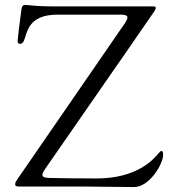

<svg xmlns="http://www.w3.org/2000/svg" viewBox="-20 -753 719 775"><path d="M61.1 0H323.9C389.9 0 456.7 2.1 520.6 2.1C583.8 2.1 638.5 -91.6 638.5 -127.8C638.5 -137.4 637.4 -143.5 631.4 -143.5C628.6 -143.5 625 -140.3 620.7 -134.9C598.4 -107.6 530.9 -32.7 370 -32.7C279.1 -32.7 224.1 -33.7 179.7 -34.8C147.7 -35.5 143.8 -44.4 161.9 -70.7C308.2 -283 454.9 -491.8 600.9 -704.5C602.6 -707 608.7 -715.6 608.7 -720.9C608.7 -727.6 602.6 -727.3 595.2 -727.3H509.2H180.4C128.2 -727.3 95.2 -733 82.4 -733C69.6 -733 67.8 -724.1 66.1 -712.4C58.9 -659.8 51.1 -594.5 51.1 -588.1C51.1 -580.3 54 -575.6 61.1 -576C68.2 -576.3 72.4 -580.6 76 -587.4C90.2 -617.2 89.1 -693.9 212.4 -693.9H465.9C497.9 -693.9 501.8 -685 483.7 -658.7L50.4 -29.8C45.1 -22.4 41.2 -16 41.2 -9.2C41.2 -0.4 50.1 0 61.1 0Z"/></svg>

Font: Margiela Serif Light
Style: Regular
Weight: 300
Designer: Andreas Faust, Stefan Endress
Version: Version 1.002;FEAKit 1.0